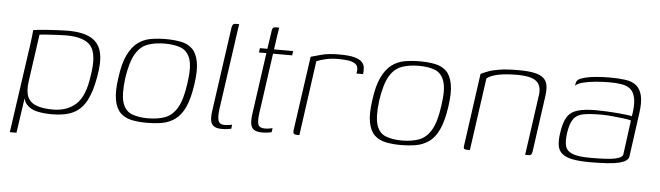

<svg xmlns="http://www.w3.org/2000/svg" viewBox="-42 -660 3164 921"><g transform="rotate(5 1539.5 -199.0)"><path d="M26 107 86 -312Q90 -341 92.5 -362.5Q95 -384 95 -390Q103 -392 121 -394Q139 -396 163.5 -397.5Q188 -399 213.5 -400.5Q239 -402 260 -402Q334 -402 373.5 -379.5Q413 -357 423.5 -310.5Q434 -264 420 -192Q408 -122 385 -78.5Q362 -35 322.5 -15.5Q283 4 220 4Q181 4 148.5 -3Q116 -10 97 -31.5Q78 -53 80 -94L89 -106L58 107ZM222 -19Q290 -19 333 -58Q376 -97 389 -197Q406 -298 375.5 -338.5Q345 -379 254 -379Q238 -379 211.5 -377.5Q185 -376 160.5 -374.5Q136 -373 127 -371L95 -144Q88 -94 101 -67Q114 -40 145.5 -29.5Q177 -19 222 -19Z M676 5Q637 5 604.5 -1.5Q572 -8 550 -28.5Q528 -49 520 -90Q512 -131 522 -199Q531 -268 551 -309Q571 -350 598.5 -370.5Q626 -391 660 -397Q694 -403 734 -403Q773 -403 806 -396.5Q839 -390 860.5 -369.5Q882 -349 890 -308Q898 -267 888 -199Q878 -129 859 -88Q840 -47 812 -27Q784 -7 750 -1Q716 5 676 5ZM679 -17Q726 -17 761 -29.5Q796 -42 819.5 -80.5Q843 -119 854 -199Q866 -279 853 -317.5Q840 -356 808.5 -368.5Q777 -381 730 -381Q684 -381 648.5 -368.5Q613 -356 590 -317.5Q567 -279 555 -199Q545 -119 557.5 -80.5Q570 -42 602 -29.5Q634 -17 679 -17Z M1036 3Q1002 3 989.5 -16Q977 -35 985 -84L1041 -481Q1042 -489 1044 -494.5Q1046 -500 1050 -502.5Q1054 -505 1062 -505H1077Q1077 -505 1075.5 -496.5Q1074 -488 1072 -472L1018 -91Q1013 -53 1019 -35Q1025 -17 1050 -17Q1056 -17 1068.5 -18.5Q1081 -20 1085 -22L1083 -2Q1078 -1 1066.5 1Q1055 3 1036 3Z M1231 3Q1208 3 1194.5 -4.5Q1181 -12 1177 -30Q1173 -48 1177 -79L1219 -378H1183L1186 -399H1222L1234 -481Q1235 -492 1237.5 -497Q1240 -502 1244 -503.5Q1248 -505 1253 -505H1270Q1270 -505 1268.5 -498Q1267 -491 1265 -476L1254 -399H1346L1343 -378H1251L1210 -86Q1205 -47 1211.5 -32Q1218 -17 1243 -17Q1255 -17 1265.5 -19Q1276 -21 1280 -22L1277 -2Q1272 -1 1259.5 1Q1247 3 1231 3Z M1411 0H1397Q1389 0 1384.5 -4Q1380 -8 1381 -19L1432 -379Q1452 -385 1484.5 -393.5Q1517 -402 1569 -402Q1615 -402 1641 -395Q1667 -388 1678 -376Q1689 -364 1690.5 -349Q1692 -334 1690 -318H1658L1660 -332Q1662 -355 1647 -365Q1632 -375 1610 -377.5Q1588 -380 1565 -380Q1533 -380 1506 -374Q1479 -368 1461 -360Z M1899 5Q1860 5 1827.5 -1.5Q1795 -8 1773 -28.5Q1751 -49 1743 -90Q1735 -131 1745 -199Q1754 -268 1774 -309Q1794 -350 1821.5 -370.5Q1849 -391 1883 -397Q1917 -403 1957 -403Q1996 -403 2029 -396.5Q2062 -390 2083.5 -369.5Q2105 -349 2113 -308Q2121 -267 2111 -199Q2101 -129 2082 -88Q2063 -47 2035 -27Q2007 -7 1973 -1Q1939 5 1899 5ZM1902 -17Q1949 -17 1984 -29.5Q2019 -42 2042.5 -80.5Q2066 -119 2077 -199Q2089 -279 2076 -317.5Q2063 -356 2031.5 -368.5Q2000 -381 1953 -381Q1907 -381 1871.5 -368.5Q1836 -356 1813 -317.5Q1790 -279 1778 -199Q1768 -119 1780.5 -80.5Q1793 -42 1825 -29.5Q1857 -17 1902 -17Z M2216 0Q2199 0 2202 -16L2251 -368Q2267 -376 2287 -383.5Q2307 -391 2341 -396.5Q2375 -402 2431 -402Q2479 -402 2508.5 -395.5Q2538 -389 2553 -375Q2568 -361 2571 -339.5Q2574 -318 2570 -289L2532 -17Q2531 -12 2529 -7.5Q2527 -3 2522.5 -1.5Q2518 0 2511 0H2498L2539 -292Q2545 -336 2520 -357.5Q2495 -379 2426 -379Q2373 -379 2336 -371.5Q2299 -364 2281 -349L2232 0Z M2810 8Q2757 8 2724 1Q2691 -6 2674.5 -21Q2658 -36 2654.5 -60Q2651 -84 2656 -118Q2663 -169 2679.5 -196Q2696 -223 2729.5 -233Q2763 -243 2818 -243Q2843 -243 2871 -241.5Q2899 -240 2924.5 -238Q2950 -236 2968 -233.5Q2986 -231 2992 -229Q3001 -282 2995.5 -313Q2990 -344 2973.5 -358.5Q2957 -373 2931 -377.5Q2905 -382 2872 -382Q2839 -382 2805.5 -379Q2772 -376 2745.5 -369.5Q2719 -363 2707 -351L2709 -360Q2711 -378 2725.5 -384.5Q2740 -391 2753 -394Q2771 -399 2804 -402Q2837 -405 2870 -405Q2913 -405 2945.5 -400.5Q2978 -396 2998 -380Q3018 -364 3026 -332Q3034 -300 3026 -245L2997 -35Q2993 -13 2952 -2.5Q2911 8 2810 8ZM2812 -13Q2895 -13 2929 -20Q2963 -27 2967 -42L2989 -208Q2981 -212 2955.5 -215Q2930 -218 2899.5 -221Q2869 -224 2846 -224Q2795 -224 2762 -218.5Q2729 -213 2712.5 -191Q2696 -169 2689 -120Q2684 -83 2690 -59.5Q2696 -36 2723.5 -24.5Q2751 -13 2812 -13Z"/></g></svg>

Font: Genos Thin ExtraLight
Style: Italic
Weight: 250
Italic angle: -8°
Version: Version 1.010